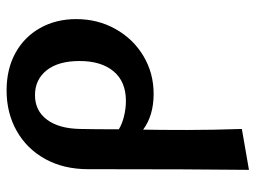

<svg xmlns="http://www.w3.org/2000/svg" viewBox="-114 -354 757 568"><g transform="rotate(-90 264.0 -69.5)"><path d="M492 -222Q492 -158 462.5 -105.5Q433 -53 382.5 -23Q332 7 271 7Q207 7 165 -24Q164 26 164 106Q164 180 167 268L46 289Q48 124 48 -187Q48 -259 78 -313.5Q108 -368 161 -398Q214 -428 281 -428Q344 -428 391.5 -402Q439 -376 465.5 -329Q492 -282 492 -222ZM368 -212Q368 -275 340.5 -309.5Q313 -344 267 -344Q221 -344 194.5 -308.5Q168 -273 167 -210Q166 -168 166 -96Q182 -86 205 -80.5Q228 -75 250 -75Q307 -75 337.5 -111.5Q368 -148 368 -212Z"/></g></svg>

Font: Ysabeau Infant
Style: Bold
Weight: 700
Designer: Christian Thalmann (Catharsis Fonts)
Version: Version 0.003